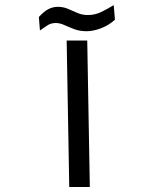

<svg xmlns="http://www.w3.org/2000/svg" viewBox="-20 -745 626 765"><path d="M255.9 0 245.6 -583.5H327.6L337.9 0ZM324.7 -620.6Q297.4 -620.6 275.6 -628.9Q253.9 -637.2 236.1 -645.3Q218.3 -653.3 202.6 -653.3Q184.6 -653.3 171.6 -645.5Q158.7 -637.7 139.2 -623.5L134.8 -677.2Q154.8 -699.2 172.6 -708.5Q190.4 -717.8 210.4 -717.8Q232.4 -717.8 251 -709.7Q269.5 -701.7 288.6 -693.4Q307.6 -685.1 330.1 -685.1Q357.4 -685.1 381.8 -696.5Q406.2 -708 433.1 -724.6L438 -666.5Q413.1 -644 382.3 -632.3Q351.6 -620.6 324.7 -620.6Z"/></svg>

Font: Cascadia Code NF SemiLight
Style: Regular
Weight: 350
Monospace: yes
Designer: Aaron Bell
Foundry: Saja Typeworks
Version: Version 2404.023; ttfautohint (v1.8.4)